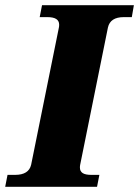

<svg xmlns="http://www.w3.org/2000/svg" viewBox="-42 -720 536 740"><path d="M-13 -46H16Q69 -46 78 -85L185 -614Q186 -618 186 -625Q186 -654 141 -654H111L120 -700H474L466 -654H435Q383 -654 374 -614L267 -85Q266 -81 266 -74Q266 -60 276.5 -53Q287 -46 310 -46H341L332 0H-22Z"/></svg>

Font: Taviraj ExtraBold
Style: Italic
Weight: 800
Italic angle: -12°
Designer: Katatrad Team
Foundry: CadsonDemak
Version: Version 1.001